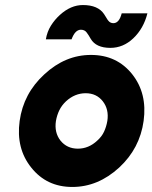

<svg xmlns="http://www.w3.org/2000/svg" viewBox="-20 -730 605 762"><path d="M418 -540Q469 -540 509 -578Q550 -617 565 -677H463Q453 -638 430 -638Q417 -638 409 -649Q405 -654 401.5 -660.5Q398 -667 393 -674Q369 -710 309 -710Q261 -710 218 -671Q197 -652 182 -628Q167 -604 162 -574H264Q278 -612 301 -612Q316 -612 324 -601Q328 -596 332 -589.5Q336 -583 340 -576Q361 -540 418 -540ZM320 -360Q363 -360 388 -328Q413 -296 406 -250Q402 -227 393 -207.5Q384 -188 366 -172Q332 -140 289 -140Q246 -140 220 -172Q195 -204 202 -250Q206 -273 215.5 -292.5Q225 -312 242 -328Q277 -360 320 -360ZM341 -512Q239 -512 156 -435Q73 -359 58 -250Q43 -141 104 -65Q165 12 267 12Q369 12 453 -65Q535 -141 550 -250Q565 -359 505 -435Q444 -512 341 -512Z"/></svg>

Font: Unageo
Style: ExtraBold-Italic
Weight: 800
Designer: Richard Sepsi
Foundry: Richard Sepsi
Version: Version 2.000